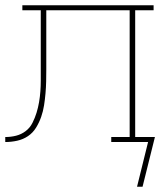

<svg xmlns="http://www.w3.org/2000/svg" viewBox="-20 -540 640 730"><path d="M522 170H501L543 0H403V-19H473V-501H156V-276Q156 -253 155.5 -230.5Q155 -208 153 -185Q151 -162 147.5 -139.5Q144 -117 136.5 -95.5Q129 -74 117 -54.5Q105 -35 86.5 -22.5Q68 -10 45.5 -5Q23 0 0 0V-19Q21 -19 41 -24Q61 -29 77.5 -41.5Q94 -54 103.5 -73Q113 -92 119 -111.5Q125 -131 128.5 -151.5Q132 -172 133.5 -192.5Q135 -213 135 -233.5Q135 -254 135 -275V-501H65V-520H564V-501H494V-19H569Z"/></svg>

Font: Iosevka HT Thin Extended
Style: Regular
Weight: 100
Width: 7
Monospace: yes
Designer: Belleve Invis
Foundry: Belleve Invis
Version: Version 32.3.0; ttfautohint (v1.8.4)